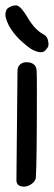

<svg xmlns="http://www.w3.org/2000/svg" viewBox="-27 -693 200 713"><path d="M78 -624Q53 -667 37 -672Q35 -674 25.5 -672.5Q16 -671 6.5 -665.5Q-3 -660 -5 -651Q-7 -643 -7 -638Q-7 -625 6 -598Q20 -572 46 -546Q74 -520 92 -509Q112 -499 124 -499Q139 -499 147 -513Q153 -519 153 -527Q153 -556 135 -565Q103 -582 78 -624ZM106 -33Q110 -85 110 -358Q110 -420 109 -431Q108 -448 97 -455Q87 -462 72 -462Q57 -462 47.5 -453.5Q38 -445 38 -431L34 -24Q34 0 62 0Q77 0 91 -10.5Q105 -21 106 -33Z"/></svg>

Font: Patrick Hand SC
Style: Regular
Weight: 400
Designer: Patrick Wagesreiter
Foundry: Patrick Wagesreiter
Version: Version 2.001; ttfautohint (v1.8.2)